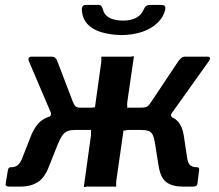

<svg xmlns="http://www.w3.org/2000/svg" viewBox="-20 -761 894 783"><path d="M18 0Q11 0 6.5 -2.5Q2 -5 3 -11L12 -66Q13 -72 15.5 -75.5Q18 -79 25 -79Q41 -79 51 -86.5Q61 -94 69 -112L108 -211Q120 -239 135.5 -256.5Q151 -274 174.5 -283Q198 -292 232 -294L281 -322H345Q355 -321 360.5 -323Q366 -325 367 -322L393 -508Q394 -518 393 -524Q392 -530 396 -530H504Q514 -529 519.5 -531Q525 -533 526 -530L499 -344Q498 -335 499 -328.5Q500 -322 497 -322H581L626 -294Q677 -291 699.5 -271.5Q722 -252 729 -211L744 -112Q748 -92 758 -85.5Q768 -79 783 -79Q794 -79 792 -67L785 -11Q784 -5 779 -2.5Q774 0 767 0H727Q683 0 659 -17.5Q635 -35 627 -83L613 -171Q609 -199 602.5 -211.5Q596 -224 584.5 -227.5Q573 -231 555 -231H506Q497 -231 491 -229Q485 -227 484 -231L454 -22Q453 -13 454 -6.5Q455 0 452 0H344Q335 -1 329 1Q323 3 322 0L351 -209Q352 -219 351 -225Q350 -231 354 -231H285Q268 -231 256 -226.5Q244 -222 234.5 -209Q225 -196 215 -171L180 -83Q162 -35 133 -17.5Q104 0 65 0ZM301 -270 178 -283Q186 -286 187.5 -293Q189 -300 185 -307L98 -511Q91 -530 110 -530H189Q200 -530 205.5 -525Q211 -520 214 -511L277 -346Q282 -333 288 -327.5Q294 -322 306 -322ZM550 -270 555 -322Q574 -322 581.5 -327.5Q589 -333 597 -346L707 -511Q713 -519 719.5 -524.5Q726 -530 736 -530H825Q844 -530 832 -512L683 -303Q677 -296 677.5 -290.5Q678 -285 683 -281ZM473 -618Q430 -619 394 -629.5Q358 -640 337 -662.5Q316 -685 314 -719Q313 -729 317 -735Q321 -741 331 -741H377Q387 -742 391.5 -738Q396 -734 399 -725Q404 -701 425.5 -689Q447 -677 482 -677Q513 -677 534.5 -688Q556 -699 566 -722Q570 -732 576 -736.5Q582 -741 594 -741H635Q646 -741 651 -737.5Q656 -734 654 -724Q648 -693 623 -668.5Q598 -644 559.5 -631Q521 -618 473 -618Z"/></svg>

Font: Libre Franklin SemiBold
Style: Italic
Weight: 600
Italic angle: -8°
Designer: Pablo Impallari, Rodrigo Fuenzalida, Nhung Nguyen
Foundry: Impallari Type
Version: Version 3.000